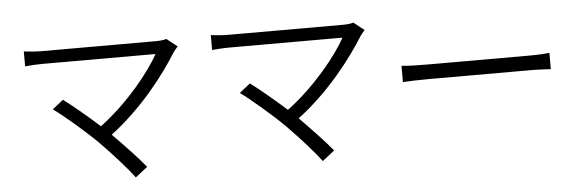

<svg xmlns="http://www.w3.org/2000/svg" viewBox="-47 -831 3095 1023"><g transform="rotate(-5 1500.0 -319.5)"><path d="M463 -161C527 -96 606 -9 642 41L707 -10C667 -60 594 -136 534 -197C703 -325 829 -490 901 -606C907 -614 915 -625 925 -635L868 -680C855 -675 834 -673 809 -673C710 -673 254 -673 205 -673C170 -673 133 -676 106 -680V-600C125 -602 166 -605 205 -605C259 -605 714 -605 804 -605C754 -514 633 -361 481 -247C412 -309 327 -379 291 -405L233 -359C286 -322 403 -221 463 -161Z M1463 -161C1527 -96 1606 -9 1642 41L1707 -10C1667 -60 1594 -136 1534 -197C1703 -325 1829 -490 1901 -606C1907 -614 1915 -625 1925 -635L1868 -680C1855 -675 1834 -673 1809 -673C1710 -673 1254 -673 1205 -673C1170 -673 1133 -676 1106 -680V-600C1125 -602 1166 -605 1205 -605C1259 -605 1714 -605 1804 -605C1754 -514 1633 -361 1481 -247C1412 -309 1327 -379 1291 -405L1233 -359C1286 -322 1403 -221 1463 -161Z M2104 -428V-341C2134 -343 2184 -345 2239 -345C2306 -345 2718 -345 2790 -345C2835 -345 2875 -342 2895 -341V-428C2874 -426 2840 -423 2789 -423C2718 -423 2305 -423 2239 -423C2182 -423 2133 -425 2104 -428Z"/></g></svg>

Font: Noto Sans CJK SC DemiLight
Style: Regular
Weight: 350
Designer: Ryoko NISHIZUKA 西塚涼子 (kana, bopomofo & ideographs); Paul D. Hunt (Latin, Greek & Cyrillic); Sandoll Communications 산돌커뮤니
Foundry: Adobe
Version: Version 2.004;hotconv 1.0.118;makeotfexe 2.5.65603